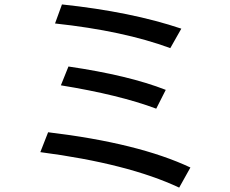

<svg xmlns="http://www.w3.org/2000/svg" viewBox="-20 -813 1040 867"><path d="M259.8 -793Q572.3 -759.8 798.8 -683.6L749 -595.7Q537.1 -673.8 228.5 -707ZM197.3 -215.8Q605.5 -167 839.8 -56.6L789.1 34.2Q558.6 -74.2 162.1 -126ZM289.1 -512.7Q561.5 -472.7 728.5 -407.2L685.5 -322.3Q518.6 -384.8 254.9 -427.7Z"/></svg>

Font: MotoyaLCedar
Style: W3 mono
Weight: 400
Version: Version 1.01